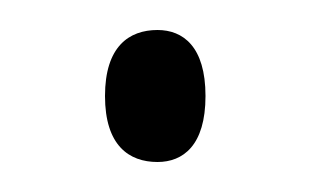

<svg xmlns="http://www.w3.org/2000/svg" viewBox="-20 -102 208 128"><path d="M85 6C102 6 117 -5 117 -38C117 -71 102 -82 85 -82C66 -82 50 -71 50 -38C50 -5 66 6 85 6Z"/></svg>

Font: Noto Serif Tamil ExtraCondensed ExtraLight
Style: Regular
Weight: 200
Width: 2
Designer: Indian Type Foundry, Tom Grace, and the Monotype Design Team
Foundry: Monotype Imaging Inc.
Version: Version 2.004